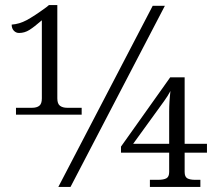

<svg xmlns="http://www.w3.org/2000/svg" viewBox="-20 -737 880 757"><path d="M43 -312H106Q125 -312 135 -320Q145 -328 145 -349V-657Q115 -631 96 -619Q77 -607 55 -607Q43 -607 34.5 -616Q26 -625 26 -640Q56 -642 85 -657.5Q114 -673 162 -708L173 -717H206V-349Q206 -328 216.5 -320Q227 -312 245 -312H302V-285H43ZM582 -714H630L258 0H210ZM571 -28H603Q625 -28 636 -34Q647 -40 647 -59V-135H457V-159L651 -432H708V-170H796V-135H708V-59Q708 -40 718.5 -34Q729 -28 750 -28H770V0H571ZM647 -170V-297Q647 -336 652 -378Q642 -359 626 -337L505 -170Z"/></svg>

Font: Noto Serif Light
Style: Regular
Weight: 300
Designer: Monotype Design Team
Foundry: Monotype Imaging Inc.
Version: Version 1.001